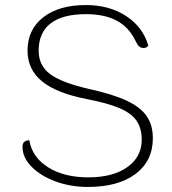

<svg xmlns="http://www.w3.org/2000/svg" viewBox="-20 -730 682 760"><path d="M69 -149Q69 -174 96 -175Q107 -108 170 -68Q233 -28 330 -28Q427 -28 484 -68.5Q541 -109 541 -177Q541 -222 520.5 -252Q500 -282 453 -302Q406 -322 323 -338Q204 -361 146.5 -408Q89 -455 89 -529Q89 -613 151 -661.5Q213 -710 320 -710Q412 -710 478.5 -667Q545 -624 567 -550Q561 -540 548 -540Q538 -540 531 -546Q524 -552 517 -567Q491 -622 442.5 -648Q394 -674 320 -674Q228 -674 180.5 -637.5Q133 -601 133 -529Q133 -471 178 -437Q223 -403 332 -378Q427 -357 481.5 -331.5Q536 -306 560.5 -270.5Q585 -235 585 -183Q585 -93 516.5 -41.5Q448 10 328 10Q259 10 199.5 -12Q140 -34 104.5 -70.5Q69 -107 69 -149Z"/></svg>

Font: Krub ExtraLight
Style: Regular
Weight: 275
Designer: Ekaluck Peanpanawate
Foundry: Cadson Demak Co.,Ltd.
Version: Version 1.000; ttfautohint (v1.6)